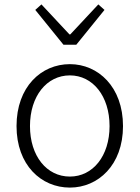

<svg xmlns="http://www.w3.org/2000/svg" viewBox="-20 -838 634 871"><path d="M297 13C425 13 538 -89 538 -266C538 -444 425 -547 297 -547C167 -547 55 -444 55 -266C55 -89 167 13 297 13ZM297 -37C192 -37 116 -130 116 -266C116 -402 192 -496 297 -496C401 -496 477 -402 477 -266C477 -130 401 -37 297 -37ZM268 -635H326L454 -793L426 -818L299 -682H295L168 -818L140 -793Z"/></svg>

Font: Noto Sans CJK Light
Style: Regular
Weight: 300
Designer: Ryoko NISHIZUKA (kana & ideographs); Paul D. Hunt (Latin, Greek & Cyrillic); Wenlong ZHANG (bopomofo); Sandoll Communica
Foundry: Adobe Systems Incorporated
Version: Version 1.000;PS 1;hotconv 1.0.78;makeotf.lib2.5.61930